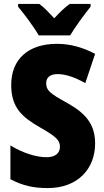

<svg xmlns="http://www.w3.org/2000/svg" viewBox="-20 -947 531 977"><path d="M177 -767H337C361 -808 411 -876 441 -913V-927H335C310 -910 286 -886 256 -854C227 -885 205 -909 180 -927H72V-913C101 -879 156 -805 177 -767ZM464 -217C464 -317 413 -372 322 -423C233 -472 215 -487 215 -524C215 -550 232 -570 273 -570C313 -570 361 -554 414 -524L464 -673C403 -705 339 -724 270 -724C123 -724 37 -645 37 -515C37 -398 94 -350 185 -298C267 -251 285 -233 285 -200C285 -169 263 -147 217 -147C163 -147 95 -169 33 -207V-35C96 -2 150 10 223 10C377 10 464 -89 464 -217Z"/></svg>

Font: Noto Sans Devanagari Condensed Black
Style: Regular
Weight: 900
Width: 3
Designer: Jelle Bosma - Monotype Design Team
Foundry: Monotype Imaging Inc.
Version: Version 2.004